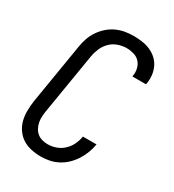

<svg xmlns="http://www.w3.org/2000/svg" viewBox="-182 -845 863 955"><g transform="rotate(30 250.0 -367.5)"><path d="M201 8Q173 8 145.5 2Q118 -4 96 -18Q74 -32 58.5 -54.5Q43 -77 36.5 -103Q30 -129 30.5 -157.5Q31 -186 35 -214L92 -559Q96 -584 104 -608Q112 -632 126.5 -654Q141 -676 161 -694Q181 -712 204.5 -723Q228 -734 253 -738.5Q278 -743 303 -743Q327 -743 351.5 -739.5Q376 -736 397.5 -727Q419 -718 436.5 -702.5Q454 -687 464.5 -666Q475 -645 478 -621Q481 -597 477 -572Q476 -570 476 -568Q476 -566 475 -565H397Q398 -566 398 -567Q398 -568 398 -569Q402 -590 397 -611Q392 -632 378.5 -646.5Q365 -661 344.5 -667Q324 -673 303 -673Q279 -673 254.5 -664.5Q230 -656 211.5 -637.5Q193 -619 183 -595.5Q173 -572 169 -548L112 -203Q109 -186 108 -169Q107 -152 110 -136Q113 -120 120.5 -105.5Q128 -91 140 -81Q152 -71 168 -66.5Q184 -62 201 -62Q225 -62 248.5 -70.5Q272 -79 290.5 -96.5Q309 -114 319.5 -136.5Q330 -159 334 -183H412Q408 -158 399 -134Q390 -110 376 -87.5Q362 -65 342.5 -46Q323 -27 299.5 -14.5Q276 -2 251 3Q226 8 201 8Z"/></g></svg>

Font: Iosevka Curly Oblique
Style: Regular
Weight: 400
Italic angle: -9°
Monospace: yes
Designer: Belleve Invis
Foundry: Belleve Invis
Version: Version 11.1.0; ttfautohint (v1.8.3)